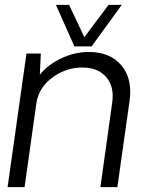

<svg xmlns="http://www.w3.org/2000/svg" viewBox="-20 -770 622 790"><path d="M286.1 -579.1 210 -750H264.2L327.1 -617.2L426.8 -750H481L356.9 -579.1ZM345.2 -556.2Q433.1 -556.2 479.5 -501Q525.9 -445.8 513.2 -355L462.9 0H393.1L441.9 -349.1Q450.7 -414.1 416.7 -453.1Q382.8 -492.2 318.8 -492.2Q251 -492.2 195.1 -450.7Q139.2 -409.2 129.9 -346.2L81.1 0H11.2L88.9 -549.8H147.9L144 -462.9Q178.2 -504.9 233.2 -530.5Q288.1 -556.2 345.2 -556.2Z"/></svg>

Font: Oakes Grotesk
Style: Light Italic
Weight: 300
Designer: Samuel Oakes
Foundry: Samuel Oakes
Version: Version 1.0 | wf-rip DC20170320